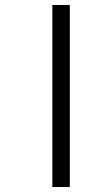

<svg xmlns="http://www.w3.org/2000/svg" viewBox="-20 -750 415 770"><path d="M190 0V-730H260V0Z"/></svg>

Font: Glegoo
Style: Regular
Weight: 400
Version: Version 2.0.1; ttfautohint (v0.9) -r 48 -G 60